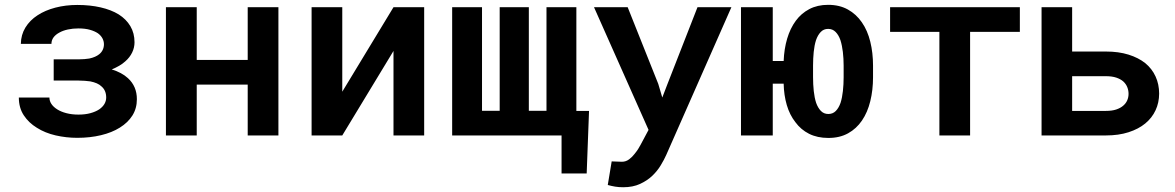

<svg xmlns="http://www.w3.org/2000/svg" viewBox="-20 -558 4841 791"><path d="M57.6 -156.2Q57.6 -113.8 78.1 -82.8Q98.6 -51.8 131.8 -31.7Q165.5 -10.3 209.2 -0.2Q252.9 9.8 298.3 9.8Q351.1 9.8 396 -1Q440.9 -11.7 473.6 -32.2Q506.8 -52.7 525.4 -82Q543.9 -111.3 543.9 -149.4Q543.9 -175.8 534.7 -197.5Q525.4 -219.2 507.3 -235.8Q494.6 -247.6 477.8 -256.6Q460.9 -265.6 440.4 -272Q457 -278.8 471.2 -287.1Q485.4 -295.4 496.1 -305.2Q514.6 -321.3 524.4 -341.6Q534.2 -361.8 534.2 -383.8Q534.2 -421.4 517.1 -450.2Q500 -479 469.2 -498.5Q438 -517.6 394.5 -527.6Q351.1 -537.6 298.3 -537.6Q250.5 -537.6 208.3 -526.6Q166 -515.6 134.8 -495.1Q103 -474.6 84.7 -444.6Q66.4 -414.6 65.9 -377.4H191.9Q191.9 -392.1 200.4 -403.8Q209 -415.5 224.6 -423.8Q239.3 -432.1 259.5 -436.5Q279.8 -440.9 302.7 -440.9Q330.6 -440.9 350.3 -435.3Q370.1 -429.7 383.3 -420.9Q396 -411.6 402.1 -399.9Q408.2 -388.2 408.2 -375.5Q408.2 -363.3 403.3 -352.8Q398.4 -342.3 388.7 -334.5Q381.3 -328.6 371.3 -324.2Q361.3 -319.8 348.1 -316.9Q338.9 -315.4 327.9 -314.5Q316.9 -313.5 304.2 -313.5H201.2V-226.1H304.2Q317.4 -226.1 329.6 -225.1Q341.8 -224.1 352.1 -222.7Q367.2 -219.7 378.9 -214.6Q390.6 -209.5 398.4 -201.7Q407.7 -193.8 412.6 -182.4Q417.5 -170.9 417.5 -156.2Q417.5 -142.1 410.2 -129.6Q402.8 -117.2 388.7 -107.4Q374 -97.7 352.5 -91.8Q331.1 -85.9 303.2 -85.9Q275.9 -85.9 253.4 -91.8Q231 -97.7 215.8 -107.4Q200.2 -117.2 191.9 -129.6Q183.6 -142.1 183.6 -156.2Z M1127 0V-528.3H1000.5V-311H790.5V-528.3H663.6V0H790.5V-209.5H1000.5V0Z M1601.1 -528.3 1390.1 -180.2V-528.3H1263.7V0H1390.1L1601.1 -348.1V0H1727.5V-528.3Z M1965.8 -528.3H1842.8V0H2293.5V156.7H2397L2406.7 -101.1H2354.5V-528.3H2231.4V-101.6H2158.7V-528.3H2038.6V-101.6H1965.8Z M2547.4 213.4Q2587.4 213.4 2616.9 199.7Q2646.5 186 2667 166.5Q2688 146.5 2702.1 123Q2716.3 99.6 2725.1 79.6L2993.2 -528.3H2853.5L2729.5 -210.9L2708.5 -156.2L2691.9 -212.4L2565.9 -528.3H2427.2L2651.9 -22.9L2619.6 37.6Q2613.8 48.3 2608.9 56.2Q2604 64 2594.2 76.2Q2585 88.4 2571.8 98.4Q2558.6 108.4 2542 108.4Q2534.7 108.4 2522 107.7Q2509.3 106.9 2500 106.9L2483.9 204.1Q2499.5 208.5 2514.4 210.9Q2529.3 213.4 2547.4 213.4Z M3163.6 -306.6V-528.3H3032.7V0H3163.6V-213.4H3208.5Q3209.5 -166 3221.4 -125.2Q3233.4 -84.5 3256.8 -54.7Q3279.3 -23.9 3313.2 -6.8Q3347.2 10.3 3392.6 10.3Q3439.5 10.3 3473.9 -8.8Q3508.3 -27.8 3531.2 -61.5Q3554.2 -95.2 3565.4 -141.1Q3576.7 -187 3576.7 -239.7V-287.6Q3576.7 -340.3 3565.4 -386.2Q3554.2 -432.1 3530.8 -465.8Q3507.8 -499.5 3473.1 -518.8Q3438.5 -538.1 3391.6 -538.1Q3347.7 -538.1 3314.2 -520.5Q3280.8 -502.9 3258.3 -472.2Q3235.4 -440.9 3222.9 -398.7Q3210.4 -356.4 3208.5 -306.6ZM3329.6 -239.7V-287.6Q3329.6 -316.9 3332.3 -344Q3335 -371.1 3341.8 -392.6Q3349.1 -413.6 3361.3 -426.3Q3373.5 -439 3391.6 -439Q3410.2 -439 3422.6 -426.3Q3435.1 -413.6 3442.4 -392.6Q3449.2 -371.1 3452.4 -344Q3455.6 -316.9 3455.6 -287.6V-239.7Q3455.6 -210.4 3452.6 -183.1Q3449.7 -155.8 3442.9 -134.3Q3435.5 -113.3 3423.3 -100.8Q3411.1 -88.4 3392.6 -88.4Q3374 -88.4 3361.8 -101.1Q3349.6 -113.8 3342.3 -134.3Q3335.4 -155.8 3332.5 -183.1Q3329.6 -210.4 3329.6 -239.7Z M4181.6 -426.8V-528.3H3647V-426.8H3850.1V0H3976.6V-426.8Z M4397 -345.7V-528.3H4271V0H4536.1Q4588.4 0 4629.4 -13.2Q4670.4 -26.4 4698.2 -49.3Q4726.1 -72.3 4740.7 -103.8Q4755.4 -135.3 4755.4 -172.4Q4755.4 -210.9 4740.7 -242.9Q4726.1 -274.9 4698.2 -297.9Q4669.9 -320.3 4629.2 -333Q4588.4 -345.7 4536.1 -345.7ZM4397 -244.1H4536.1Q4561 -244.1 4578.6 -238.3Q4596.2 -232.4 4607.4 -222.7Q4618.7 -212.4 4624 -199.2Q4629.4 -186 4629.4 -171.4Q4629.4 -157.2 4624 -144.8Q4618.7 -132.3 4607.4 -122.6Q4596.2 -112.8 4578.6 -106.9Q4561 -101.1 4536.1 -101.1H4397Z"/></svg>

Font: Roboto Mono SemiBold
Style: Regular
Weight: 600
Monospace: yes
Designer: Google
Version: Version 3.000